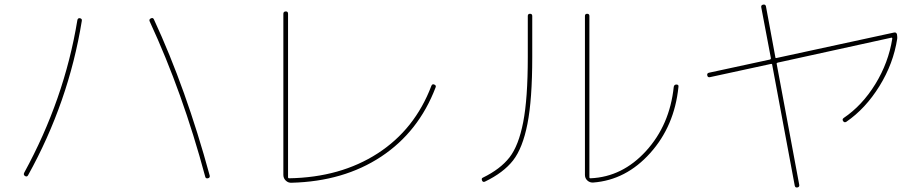

<svg xmlns="http://www.w3.org/2000/svg" viewBox="-20 -780 4040 840"><path d="M877.9 -6.8Q779.3 -375 634.8 -686.5Q630.9 -695.3 640.1 -699.7Q649.4 -704.1 653.3 -695.3Q793.9 -392.6 897.5 -11.7Q899.4 -2 889.6 0Q879.9 2 877.9 -6.8ZM89.8 -9.8Q81.1 -14.6 85.9 -24.4Q261.7 -345.7 318.4 -691.4Q320.3 -702.1 330.1 -700.2Q339.8 -698.2 337.9 -688.5Q280.3 -333 102.5 -12.7Q97.7 -4.9 89.8 -9.8Z M1255.9 19.5Q1241.2 20.5 1230.5 10.3Q1219.7 0 1219.7 -14.6V-719.7Q1219.7 -729.5 1230 -730Q1240.2 -730.5 1240.2 -719.7V-4.9Q1240.2 0 1245.1 0Q1469.7 -3.9 1632.3 -108.9Q1794.9 -213.9 1867.2 -404.3Q1871.1 -414.1 1879.9 -410.2Q1889.6 -406.2 1885.7 -397.5Q1811.5 -203.1 1647.5 -94.7Q1483.4 13.7 1255.9 19.5Z M2575.2 18.6Q2560.5 19.5 2549.8 9.8Q2539.1 0 2539.1 -14.6V-710Q2539.1 -719.7 2548.8 -719.7Q2558.6 -719.7 2558.6 -710V-4.9Q2558.6 0 2563.5 0Q2703.1 -5.9 2806.6 -119.6Q2910.2 -233.4 2927.7 -400.4Q2929.7 -410.2 2939.5 -410.2Q2950.2 -410.2 2948.2 -399.4Q2930.7 -228.5 2824.7 -110.4Q2718.8 7.8 2575.2 18.6ZM2101.6 14.6Q2092.8 18.6 2088.9 9.8Q2085 0 2092.8 -2.9Q2168.9 -40 2209 -91.3Q2249 -142.6 2269 -245.6Q2289.1 -348.6 2289.1 -530.3V-710Q2289.1 -719.7 2298.8 -719.7Q2308.6 -719.7 2308.6 -710V-530.3Q2308.6 -344.7 2287.6 -238.3Q2266.6 -131.8 2224.6 -78.1Q2182.6 -24.4 2101.6 14.6Z M3085.9 -442.4Q3076.2 -440.4 3074.2 -450.2Q3072.3 -460 3082 -461.9L3348.6 -519.5Q3353.5 -521.5 3352.5 -526.4L3310.5 -748Q3308.6 -757.8 3318.8 -759.8Q3329.1 -761.7 3331.1 -752L3372.1 -530.3Q3372.1 -524.4 3377.9 -526.4L3891.6 -637.7Q3901.4 -639.6 3904.3 -629.9Q3906.2 -616.2 3905.3 -610.4Q3888.7 -502 3827.6 -403.3Q3766.6 -304.7 3682.6 -247.1Q3673.8 -242.2 3668.9 -250Q3663.1 -257.8 3670.9 -263.7Q3752 -318.4 3809.6 -412.1Q3867.2 -505.9 3883.8 -611.3Q3883.8 -613.3 3882.3 -614.7Q3880.9 -616.2 3879.9 -615.2L3381.8 -505.9Q3377 -503.9 3377.9 -501L3476.6 28.3Q3478.5 38.1 3468.8 40Q3459 42 3457 32.2L3358.4 -496.1Q3358.4 -502 3351.6 -500Z"/></svg>

Font: Rounded Mgen+ 1mn thin
Style: Regular
Weight: 100
Designer: [Source Han Sans]
Ryoko NISHIZUKA  (kana & ideographs); Paul D. Hunt (Latin, Greek & Cyrillic); Wenlong ZHANG  (bopomofo
Version: Version 1.059.20150602